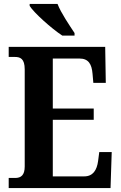

<svg xmlns="http://www.w3.org/2000/svg" viewBox="-20 -951 611 971"><path d="M295 -771H357V-784C332 -822 288 -886 271 -931H130V-921C152 -886 240 -807 295 -771ZM24 0H539L545 -182H482L476 -136C470 -92 451 -59 406 -59H247V-345H454V-402H247V-655H382C428 -655 444 -626 448 -578L452 -532H515L512 -714H24V-663H55C82 -663 105 -655 105 -600V-109C105 -66 87 -51 57 -51H24Z"/></svg>

Font: Noto Serif Ethiopic Condensed
Style: Bold
Weight: 700
Width: 3
Designer: Monotype Design Team
Foundry: Monotype Imaging Inc.
Version: Version 2.102